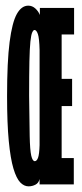

<svg xmlns="http://www.w3.org/2000/svg" viewBox="-20 -652 290 679"><path d="M81 7Q65 7 51.5 -7Q38 -21 27.5 -56Q17 -91 11 -153.5Q5 -216 5 -312Q5 -434 14 -503.5Q23 -573 39.5 -602.5Q56 -632 80 -632Q94 -632 105 -622Q116 -612 121 -599V-624H242V-530H198V-373H235V-277H198V-93H241V0H120V-19Q117 -5 105.5 1Q94 7 81 7ZM103 -82Q110 -82 114.5 -94Q119 -106 120 -139V-475Q119 -517 114 -531.5Q109 -546 102 -546Q98 -546 94 -537.5Q90 -529 87.5 -505Q85 -481 84 -435Q83 -389 83 -313Q84 -221 85 -171Q86 -121 90.5 -101.5Q95 -82 103 -82Z"/></svg>

Font: Inconsolata UltraCondensed Black
Style: Regular
Weight: 900
Width: 1
Monospace: yes
Designer: Raph Levien, Cyreal, Brenton Simpson
Foundry: Raph Levien, Cyreal, Google
Version: Version 3.001; ttfautohint (v1.8.2.53-6de2)